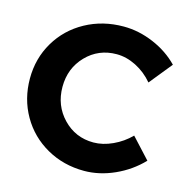

<svg xmlns="http://www.w3.org/2000/svg" viewBox="-106 -813 906 926"><g transform="rotate(15 347.0 -350.0)"><path d="M584 -481Q547.9 -523.9 499.3 -548.6Q450.7 -573.2 401.9 -573.2Q311.5 -573.2 250.2 -510Q189 -446.8 189 -354Q189 -260.7 250.5 -196.8Q312 -132.8 401.9 -132.8Q448.7 -132.8 497.6 -155.3Q546.4 -177.7 584 -215.8L676.8 -115.2Q620.6 -56.6 545.2 -22.7Q469.7 11.2 394 11.2Q291 11.2 206.8 -36.4Q122.6 -84 74.7 -167.2Q26.9 -250.5 26.9 -352.1Q26.9 -452.6 75.7 -534.9Q124.5 -617.2 210 -664.1Q295.4 -710.9 399.9 -710.9Q475.6 -710.9 549.8 -679.4Q624 -647.9 675.8 -594.2Z"/></g></svg>

Font: Montserrat arm SemiBold
Style: Regular
Weight: 600
Designer: Julieta Ulanovsky
Foundry: Julieta Ulanovsky
Version: Version 6.000;PS 006.000;hotconv 1.0.88;makeotf.lib2.5.64775